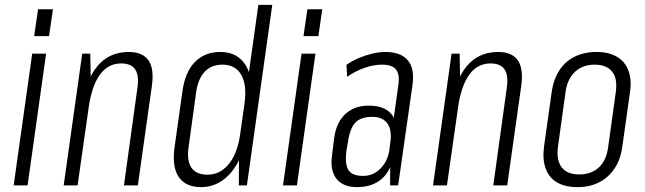

<svg xmlns="http://www.w3.org/2000/svg" viewBox="-20 -760 2645 787"><path d="M169 -540 93 0H36L112 -540ZM197 -722 181 -612H120L136 -722Z M543 -398Q551 -450 534.5 -475Q518 -500 477 -500Q423 -500 389.5 -454Q356 -408 343 -317L306 -251L314 -311Q330 -429 378.5 -488Q427 -547 508 -547Q565 -547 589 -512Q613 -477 602 -404L545 0H488ZM317 -540H350L353 -386L298 0H241Z M804 7Q740 7 712 -35.5Q684 -78 696 -160L727 -380Q737 -462 777.5 -504.5Q818 -547 883 -547Q931 -547 962 -521.5Q993 -496 1005 -448.5Q1017 -401 1007 -334L990 -209Q981 -143 955 -94.5Q929 -46 890.5 -19.5Q852 7 804 7ZM830 -44Q865 -44 892.5 -63.5Q920 -83 938.5 -120Q957 -157 964 -207L982 -334Q993 -411 969 -453Q945 -495 892 -495Q847 -495 819.5 -466.5Q792 -438 784 -382L753 -157Q745 -102 764.5 -73Q784 -44 830 -44ZM960 -177 1039 -740H1096L992 0H959Z M1273 -540 1197 0H1140L1216 -540ZM1301 -722 1285 -612H1224L1240 -722Z M1580 -175 1613 -413Q1619 -456 1603 -475.5Q1587 -495 1546 -495Q1511 -495 1473 -481.5Q1435 -468 1403 -445L1400 -494Q1422 -510 1449 -521.5Q1476 -533 1505 -540Q1534 -547 1559 -547Q1623 -547 1651.5 -513Q1680 -479 1671 -413L1612 0H1579ZM1443 7Q1386 7 1359 -27.5Q1332 -62 1341 -124L1350 -196Q1359 -259 1396 -293Q1433 -327 1491 -327Q1554 -327 1583 -294Q1612 -261 1603 -198L1593 -125Q1584 -61 1545 -27Q1506 7 1443 7ZM1469 -39Q1510 -39 1539.5 -69Q1569 -99 1576 -145L1580 -178Q1587 -228 1567.5 -254.5Q1548 -281 1505 -281Q1459 -281 1436.5 -257.5Q1414 -234 1406 -176L1400 -143Q1393 -86 1408.5 -62.5Q1424 -39 1469 -39Z M2057 -398Q2065 -450 2048.5 -475Q2032 -500 1991 -500Q1937 -500 1903.5 -454Q1870 -408 1857 -317L1820 -251L1828 -311Q1844 -429 1892.5 -488Q1941 -547 2022 -547Q2079 -547 2103 -512Q2127 -477 2116 -404L2059 0H2002ZM1831 -540H1864L1867 -386L1812 0H1755Z M2347 7Q2296 7 2263 -12.5Q2230 -32 2216.5 -69.5Q2203 -107 2210 -160L2241 -380Q2248 -433 2272 -470.5Q2296 -508 2335 -527.5Q2374 -547 2425 -547Q2475 -547 2508.5 -527.5Q2542 -508 2556 -470.5Q2570 -433 2562 -380L2531 -160Q2524 -107 2499 -69.5Q2474 -32 2435.5 -12.5Q2397 7 2347 7ZM2354 -45Q2404 -45 2435 -74Q2466 -103 2473 -158L2504 -382Q2512 -438 2489 -466.5Q2466 -495 2417 -495Q2385 -495 2360 -482Q2335 -469 2319 -444Q2303 -419 2298 -382L2267 -158Q2260 -103 2282.5 -74Q2305 -45 2354 -45Z"/></svg>

Font: Pathway Extreme Condensed Thin
Style: Italic
Weight: 250
Width: 3
Italic angle: -8°
Version: Version 1.001;gftools[0.9.26]